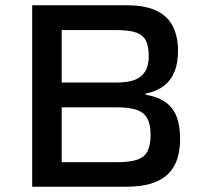

<svg xmlns="http://www.w3.org/2000/svg" viewBox="-20 -708 776 728"><path d="M102 0V-688H459Q530 -688 573 -667.5Q616 -647 635.5 -608Q655 -569 655 -515Q655 -470 642 -437Q629 -404 602 -383Q575 -362 532 -353V-349Q583 -340 611.5 -317.5Q640 -295 651.5 -260.5Q663 -226 663 -181Q663 -143 653.5 -110Q644 -77 621.5 -52.5Q599 -28 559 -14Q519 0 457 0ZM214 -93H425Q474 -93 501.5 -103Q529 -113 540 -136Q551 -159 551 -197Q551 -235 539 -258Q527 -281 499.5 -291Q472 -301 425 -301H214ZM214 -395H421Q465 -395 491.5 -405.5Q518 -416 531 -438Q544 -460 544 -494Q544 -532 533.5 -553.5Q523 -575 496.5 -584.5Q470 -594 421 -594H214Z"/></svg>

Font: Saira SemiExpanded Medium
Style: Regular
Weight: 500
Width: 6
Designer: Hector Gatti with collaboration of the Omnibus-Type team
Foundry: Omnibus-Type
Version: Version 1.101